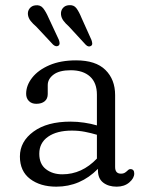

<svg xmlns="http://www.w3.org/2000/svg" viewBox="-20 -706 566 738"><path d="M56.5 -104.5Q56.5 -162 108.8 -200.2Q161 -238.5 251 -238.5Q277.5 -238.5 304 -234.5Q330.5 -230.5 352.5 -224V-342Q352.5 -388 325.8 -412Q299 -436 252 -436Q208 -436 185.8 -419.2Q163.5 -402.5 163.5 -378.5V-344.5Q163.5 -326.5 151.8 -316.8Q140 -307 119.5 -307Q101.5 -307 91 -317.8Q80.5 -328.5 80.5 -345.5Q80.5 -378 103.8 -407.5Q127 -437 170 -455.5Q213 -474 272.5 -474Q348 -474 385.2 -437.2Q422.5 -400.5 422.5 -340.5V-64Q422.5 -38.5 445 -38.5Q453 -38.5 457.8 -41Q462.5 -43.5 466.5 -47Q470 -50 473.2 -53Q476.5 -56 481 -56Q496 -56 496 -39Q496 -21 477 -4.8Q458 11.5 428.5 11.5Q397 11.5 376.8 -4Q356.5 -19.5 356.5 -51V-57Q289 11.5 196.5 11.5Q135 11.5 95.8 -18.2Q56.5 -48 56.5 -104.5ZM131 -115Q131 -75.5 156.5 -55.8Q182 -36 219.5 -36Q295 -36 352.5 -96.5V-188Q331 -194.5 307 -199.2Q283 -204 256 -204Q198.5 -204 164.8 -180.5Q131 -157 131 -115ZM293.5 -637 331.5 -552.5Q334 -545.5 334.5 -539.5Q335 -533.5 330.5 -530Q320.5 -523 309.5 -534L244.5 -604.5Q232 -615.5 224 -626.2Q216 -637 214.5 -649.5Q213 -664.5 221.5 -674.8Q230 -685 244.5 -686Q263.5 -688 273.8 -674.2Q284 -660.5 293.5 -637ZM166.5 -638 206 -553.5Q208.5 -547 209 -541Q209.5 -535 205.5 -531Q196 -524 184 -534.5L119 -604Q106.5 -614.5 98 -625.2Q89.5 -636 87.5 -648.5Q85.5 -663 93.8 -673.5Q102 -684 116 -685.5Q135 -688 145.8 -674.5Q156.5 -661 166.5 -638Z"/></svg>

Font: Fraunces 9pt SuperSoft Light
Style: Regular
Weight: 300
Version: Version 1.000;[b76b70a41]